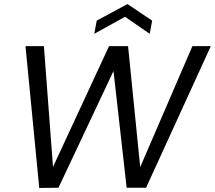

<svg xmlns="http://www.w3.org/2000/svg" viewBox="-20 -928 1062 949"><path d="M174 1 106 -700H197L242 -103L519 -700H613L673 -102L931 -700H1022L702 0H606L541 -577L269 0ZM446 -761 458 -826 610 -908 732 -826 720 -761 598 -845Z"/></svg>

Font: DM Sans Italic
Style: Regular
Weight: 400
Italic angle: -10°
Designer: Colophon Foundry, Jonny Pinhorn
Foundry: Colophon Foundry
Version: Version 4.004; ttfautohint (v1.8.4.7-5d5b)